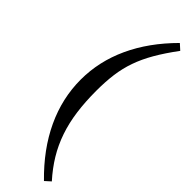

<svg xmlns="http://www.w3.org/2000/svg" viewBox="-342 -827 1016 1016"><g transform="rotate(45 166.0 -318.5)"><path d="M312 -803Q263 -737 231 -681.5Q199 -626 180.5 -573Q162 -520 154.5 -464Q147 -408 147 -340Q147 -257 156.5 -187Q166 -117 187 -55.5Q208 6 241 60.5Q274 115 320 166L289 194Q169 77 108 -53.5Q47 -184 47 -323Q47 -459 106 -587Q165 -715 281 -831Z"/></g></svg>

Font: Libre Baskerville
Style: Regular
Weight: 400
Designer: Pablo Impallari, Rodrigo Fuenzalida
Foundry: Pablo Impallari, Rodrigo Fuenzalida
Version: Version 1.000; ttfautohint (v0.93) -l 8 -r 50 -G 200 -x 14 -